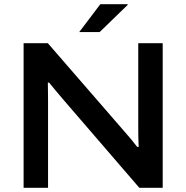

<svg xmlns="http://www.w3.org/2000/svg" viewBox="-20 -891 884 911"><path d="M356 -739 456 -871H585L586 -868L453 -739ZM92 0V-686H207L567 -271Q579 -258 599 -234Q619 -210 631 -194H638Q637 -212 636.5 -234Q636 -256 636 -274V-686H752V0H641L279 -420Q263 -438 243.5 -462Q224 -486 213 -499H207Q207 -484 207.5 -461Q208 -438 208 -412V0Z"/></svg>

Font: Archivo SemiExpanded Medium
Style: Regular
Weight: 500
Width: 6
Designer: Hector Gatti
Foundry: Omnibus-Type
Version: Version 2.001; ttfautohint (v1.8.3)